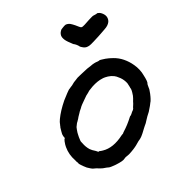

<svg xmlns="http://www.w3.org/2000/svg" viewBox="-133 -797 859 940"><g transform="rotate(-20 297.0 -327.0)"><path d="M408 -471Q410 -474 440 -469Q457 -466 477 -459Q503 -450 524 -433Q546 -415 561 -393Q572 -378 579 -361Q586 -344 588 -331Q597 -292 592 -284Q591 -282 591 -274Q591 -266 591 -261Q592 -257 590 -248Q588 -233 584 -219Q583 -214 581 -209Q577 -196 573 -191Q571 -188 569 -183Q567 -178 565.5 -176.5Q564 -175 561 -169Q553 -153 537 -134Q533 -129 525 -116Q519 -105 508 -93Q505 -90 501 -84Q492 -71 486 -64Q483 -60 481 -58Q470 -44 455 -35Q448 -30 436 -19Q433 -16 428 -13Q420 -7 403.5 2.5Q387 12 382 13Q367 17 360 23Q352 31 311 36Q301 37 289 37.5Q277 38 273.5 36.5Q270 35 264 34Q242 31 233 27Q224 23 215 20Q211 19 206 17.5Q201 16 200 16Q198 16 187.5 10Q177 4 172 0Q155 -15 150 -21Q140 -32 141 -32Q142 -32 139 -38Q136 -42 136 -42Q136 -43 131 -53Q111 -89 111 -128Q111 -142 113 -150Q113 -152 114 -156.5Q115 -161 116 -163.5Q117 -166 117 -167Q117 -168 118 -168Q122 -172 119 -177Q118 -179 118 -180Q118 -181 117.5 -181Q117 -181 116.5 -184Q116 -187 116 -188Q115 -189 115 -197Q115 -205 116 -210Q118 -226 118 -229Q119 -229 119 -231Q119 -233 120 -236.5Q121 -240 121 -240Q121 -240 122 -244Q123 -248 123 -249Q123 -252 130 -268Q147 -304 181 -346Q192 -359 207.5 -375Q223 -391 224 -390.5Q225 -390 231 -395Q233 -397 234 -397Q235 -397 242 -402Q260 -417 262 -417Q262 -417 267 -420Q279 -429 295 -435Q298 -436 309 -441Q324 -448 340 -454Q354 -459 359 -460Q371 -465 381 -467Q385 -467 387 -468Q389 -469 397 -469Q407 -470 408 -471ZM422 -383Q418 -384 407.5 -384Q397 -384 393 -383Q367 -380 335 -363Q324 -357 312 -349Q306 -344 303 -341Q293 -335 275 -316Q262 -303 257 -298Q252 -293 249.5 -289.5Q247 -286 245 -283Q243 -280 238.5 -275Q234 -270 230 -263Q216 -243 214 -238Q212 -235 209.5 -231.5Q207 -228 205.5 -225.5Q204 -223 202 -221Q195 -208 193 -203Q190 -191 188 -176Q188 -170 187.5 -167Q187 -164 187 -153Q187 -130 190 -126Q191 -124 193 -119Q201 -97 216 -80Q226 -70 240 -62Q246 -58 248 -56Q249 -54 252.5 -53Q256 -52 256 -54Q257 -54 258 -54Q264 -52 275 -51Q328 -45 387 -90Q394 -95 394.5 -94.5Q395 -94 396 -95L398 -98Q398 -98 403 -103Q430 -127 455 -160Q460 -166 460 -165Q462 -164 466 -170Q468 -173 468.5 -173Q469 -173 470 -174.5Q471 -176 472 -177.5Q473 -179 474.5 -180.5Q476 -182 478 -184Q480 -186 481 -187Q486 -194 486 -199Q486 -200 487 -201.5Q488 -203 488.5 -205Q489 -207 491 -211Q493 -215 493 -216Q493 -217 496 -226Q502 -240 505 -253Q508 -271 508 -281L507 -291H506Q506 -296 503 -308Q501 -321 496 -329Q486 -348 471 -360Q462 -369 452 -374Q438 -381 422 -383ZM313 -692Q324 -694 337 -688Q347 -682 358 -673Q377 -656 380 -655Q384 -653 390 -655Q395 -656 429 -675Q439 -680 443 -682Q447 -684 451.5 -686Q456 -688 456.5 -687.5Q457 -687 463 -688.5Q469 -690 473 -690Q477 -691 477 -692Q477 -693 485 -691Q495 -689 505.5 -678.5Q516 -668 518 -656Q520 -644 515 -633Q507 -617 486 -606Q479 -602 470 -597Q461 -592 455.5 -589Q450 -586 445.5 -583.5Q441 -581 429 -575Q417 -569 413.5 -567Q410 -565 406 -563.5Q402 -562 399 -560Q386 -554 375 -554Q364 -554 353 -561Q343 -567 343 -568Q343 -569 337.5 -575Q332 -581 330 -582Q321 -589 320 -588.5Q319 -588 306 -601Q286 -619 280 -632Q276 -639 275 -648Q275 -658 279 -666Q281 -670 284.5 -674.5Q288 -679 288 -678Q289 -678 292.5 -681Q296 -684 299 -685Q305 -689 313 -692Z"/></g></svg>

Font: TT2020 Style E
Style: Italic
Weight: 400
Italic angle: -15°
Version: Version 0.2.000